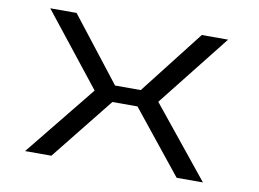

<svg xmlns="http://www.w3.org/2000/svg" viewBox="-76 -813 1251 927"><g transform="rotate(10 550.0 -350.0)"><path d="M99 0 379 -346 99 -700H228L472 -387H598L842 -700H971L691 -346L971 0H842L596 -306.5H473L228 0Z"/></g></svg>

Font: Trispace Expanded
Style: Regular
Weight: 400
Width: 7
Designer: Tyler Finck
Foundry: Etcetera Type Company
Version: Version 1.210; ttfautohint (v1.8.3)